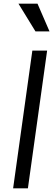

<svg xmlns="http://www.w3.org/2000/svg" viewBox="-20 -1019 297 1039"><path d="M51 0H131L235 -745H155ZM80 -999 172 -849H248L183 -999Z"/></svg>

Font: Mluvka
Style: Italic
Weight: 400
Italic angle: -8°
Designer: Modified by Jiří Krblich, Original typeface by Gumpita Rahayu
Foundry: Gumpita Rahayu & Jiří Krblich
Version: Version 2.000;Glyphs 3.1.1 (3134)